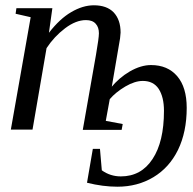

<svg xmlns="http://www.w3.org/2000/svg" viewBox="-20 -491 730 726"><path d="M402 -159H399Q430 -197 471 -221Q513 -245 551 -245Q614 -245 650 -203Q686 -161 686 -83Q686 8 653 76Q620 143 560 179Q500 215 424 215Q369 215 309 200L331 72H358L365 153Q397 176 437 176Q514 176 557 110Q600 45 600 -72Q600 -124 580 -155Q560 -185 520 -185Q490 -185 454 -164Q417 -142 395 -116L380 -34L444 -22L440 0H293L343 -284Q354 -348 354 -365Q354 -388 342 -401Q330 -415 305 -415Q267 -415 226 -384Q185 -353 156 -309L103 -1H21L96 -426L39 -439L42 -460H178L165 -367Q206 -420 249 -445Q293 -471 335 -471Q384 -471 410 -444Q436 -416 436 -368Q436 -366 434 -346Q433 -339 402 -159Z"/></svg>

Font: Libra Serif Modern
Style: Italic
Weight: 400
Italic angle: -12°
Designer: Stefan Peev, Context Ltd
Foundry: Stefan Peev, Context Ltd
Version: Version 1.000